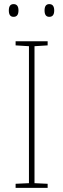

<svg xmlns="http://www.w3.org/2000/svg" viewBox="-20 -915 308 935"><path d="M212 0H56V-20L121 -23V-690L56 -694V-714H212V-694L148 -690V-23L212 -20ZM197 -864Q197 -833 220 -833Q244 -833 244 -864Q244 -895 220 -895Q197 -895 197 -864ZM23 -864Q23 -833 46 -833Q70 -833 70 -864Q70 -895 46 -895Q23 -895 23 -864Z"/></svg>

Font: Noto Sans Display Thin
Style: Regular
Weight: 250
Designer: Monotype Design Team
Foundry: Monotype Imaging Inc.
Version: Version 1.900